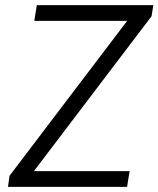

<svg xmlns="http://www.w3.org/2000/svg" viewBox="-20 -725 615 745"><path d="M11 0 17 -43 500 -679 505 -644H113L123 -705H575L568 -662L85 -26L81 -61H483L473 0Z"/></svg>

Font: Nunito Sans 7pt SemiCondensed Light
Style: Italic
Weight: 300
Width: 4
Italic angle: -9°
Designer: Vernon Adams
Foundry: Vernon Adams
Version: Version 3.101;gftools[0.9.27]